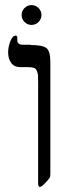

<svg xmlns="http://www.w3.org/2000/svg" viewBox="-20 -729 295 755"><path d="M100 -553V-552Q147 -552 162.5 -540Q178 -528 178 -485V-43Q178 -33 174 -28Q170 -22 156.5 -8Q143 6 137 6Q130 6 130 -8Q130 -12 130 -14V-403Q130 -424 129.5 -432Q129 -440 125 -450Q121 -460 112.5 -462.5Q104 -465 88 -465H59Q36 -465 24 -481.5Q12 -498 12 -523Q12 -544 20.5 -566.5Q29 -589 42 -589Q48 -589 48 -580V-571Q48 -553 70 -553ZM131.5 -642.5Q120 -631 104 -631Q88 -631 76.5 -642.5Q65 -654 65 -670Q65 -686 76.5 -697.5Q88 -709 104 -709Q120 -709 131.5 -697.5Q143 -686 143 -670Q143 -654 131.5 -642.5Z"/></svg>

Font: Libra Serif Modern
Style: Regular
Weight: 400
Designer: Stefan Peev, Context Ltd
Foundry: Stefan Peev, Context Ltd
Version: Version 1.000